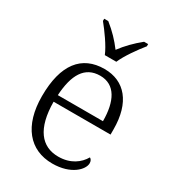

<svg xmlns="http://www.w3.org/2000/svg" viewBox="-187 -870 888 984"><g transform="rotate(30 257.0 -378.0)"><path d="M233 -606H301C320 -651 366 -715 397 -753V-766H373C330 -731 297 -697 267 -657C237 -697 205 -731 161 -766H137V-753C168 -715 215 -651 233 -606ZM277 10C388 10 443 -50 443 -87C443 -101 437 -110 429 -114C405 -72 358 -36 286 -36C186 -36 126 -110 125 -268H462V-299C462 -457 388 -544 268 -544C134 -544 59 -451 59 -263C59 -89 142 10 277 10ZM394 -308H127C134 -431 175 -503 266 -503C355 -503 394 -425 394 -308Z"/></g></svg>

Font: Noto Serif Telugu Light
Style: Regular
Weight: 300
Designer: Jelle Bosma - Monotype Design Team
Foundry: Monotype Imaging Inc.
Version: Version 2.005